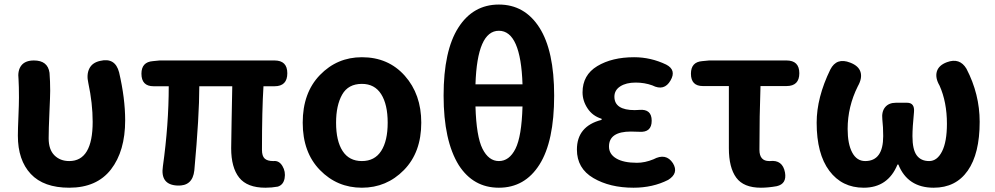

<svg xmlns="http://www.w3.org/2000/svg" viewBox="-20 -832 4482 865"><path d="M543.9 -290Q543.9 -151.4 480 -68.8Q416 13.7 292 13.7Q176.8 13.7 118.7 -48.3Q60.5 -110.4 60.5 -220.7Q60.5 -249 63 -306.2Q65.4 -363.3 65.4 -392.6Q65.4 -443.4 63.5 -474.6Q58.6 -514.6 76.2 -537.1Q93.8 -559.6 132.8 -559.6Q195.3 -559.6 203.1 -503.9Q206.1 -465.8 206.1 -422.9Q206.1 -400.4 202.6 -324.2Q199.2 -248 199.2 -209Q199.2 -158.2 225.1 -132.3Q251 -106.4 292 -106.4Q397.5 -106.4 397.5 -283.2Q397.5 -366.2 377.9 -458Q369.1 -496.1 382.3 -522.9Q395.5 -549.8 430.7 -557.6Q499 -574.2 516.6 -505.9Q543.9 -388.7 543.9 -290Z M699.2 -559.6H1216.8Q1274.4 -559.6 1274.4 -502Q1274.4 -443.4 1216.8 -443.4H1167Q1160.2 -336.9 1160.2 -157.2Q1160.2 -128.9 1172.4 -117.7Q1184.6 -106.4 1210.9 -106.4H1211.9Q1237.3 -109.4 1252.4 -84Q1267.6 -58.6 1262.2 -28.8Q1256.8 1 1231.4 8.8Q1204.1 13.7 1175.8 13.7Q1093.8 13.7 1057.6 -31.7Q1021.5 -77.1 1021.5 -164.1Q1021.5 -182.6 1023.4 -286.1Q1025.4 -389.6 1026.4 -443.4H877.9Q877.9 -309.6 855.5 -64.5Q847.7 7.8 778.3 3.9Q701.2 0 713.9 -83Q740.2 -271.5 740.2 -443.4H671.9Q617.2 -443.4 617.2 -500Q617.2 -552.7 668.9 -556.6Z M1610.4 -574.2Q1729.5 -574.2 1803.7 -490.7Q1877.9 -407.2 1877.9 -279.3Q1877.9 -145.5 1799.8 -65.9Q1721.7 13.7 1610.4 13.7Q1499 13.7 1421.4 -65.9Q1343.8 -145.5 1343.8 -279.3Q1343.8 -414.1 1421.4 -494.1Q1499 -574.2 1610.4 -574.2ZM1610.4 -454.1Q1548.8 -454.1 1521.5 -405.8Q1494.1 -357.4 1494.1 -279.3Q1494.1 -197.3 1523.4 -151.9Q1552.7 -106.4 1610.4 -106.4Q1668 -106.4 1697.3 -151.9Q1726.6 -197.3 1726.6 -279.3Q1726.6 -361.3 1697.3 -407.7Q1668 -454.1 1610.4 -454.1Z M2334 -352.5H2122.1Q2126 -216.8 2153.8 -161.6Q2181.6 -106.4 2227.5 -106.4Q2274.4 -106.4 2302.2 -161.6Q2330.1 -216.8 2334 -352.5ZM2122.1 -452.1H2334Q2326.2 -693.4 2227.5 -693.4Q2129.9 -693.4 2122.1 -452.1ZM2046.9 -87.9Q1978.5 -198.2 1978.5 -401.4Q1978.5 -603.5 2044.9 -707.5Q2111.3 -811.5 2227.5 -811.5Q2343.8 -811.5 2410.2 -707.5Q2476.6 -603.5 2476.6 -401.4Q2476.6 -195.3 2410.6 -90.8Q2344.7 13.7 2227.5 13.7Q2112.3 13.7 2046.9 -87.9Z M2834 13.7Q2727.5 13.7 2653.3 -29.8Q2579.1 -73.2 2579.1 -158.2Q2579.1 -263.7 2690.4 -292V-296.9Q2649.4 -309.6 2627 -343.8Q2604.5 -377.9 2604.5 -416Q2604.5 -494.1 2670.9 -534.2Q2737.3 -574.2 2836.9 -574.2Q2912.1 -574.2 2981.4 -541Q3028.3 -516.6 3001 -469.7Q2972.7 -419.9 2918.9 -447.3Q2883.8 -460 2843.8 -460Q2800.8 -460 2774.4 -442.9Q2748 -425.8 2748 -396.5Q2748 -335.9 2839.8 -335.9Q2853.5 -335.9 2860.4 -336.9Q2916 -341.8 2916 -288.1Q2916 -234.4 2860.4 -238.3Q2853.5 -238.3 2840.8 -238.8Q2828.1 -239.3 2822.3 -239.3Q2723.6 -239.3 2723.6 -171.9Q2723.6 -137.7 2756.3 -118.2Q2789.1 -98.6 2849.6 -98.6Q2885.7 -98.6 2923.8 -114.3Q2980.5 -144.5 3011.7 -96.7Q3039.1 -51.8 2990.2 -21.5Q2920.9 13.7 2834 13.7Z M3174.8 -559.6H3523.4Q3581.1 -559.6 3581.1 -502Q3581.1 -444.3 3523.4 -444.3H3406.2Q3401.4 -312.5 3401.4 -157.2Q3401.4 -106.4 3445.3 -106.4H3448.2Q3505.9 -113.3 3516.6 -54.7Q3525.4 -3.9 3479.5 6.8Q3440.4 13.7 3408.2 13.7Q3330.1 13.7 3296.9 -31.7Q3263.7 -77.1 3263.7 -164.1V-444.3H3146.5Q3092.8 -444.3 3092.8 -500Q3092.8 -552.7 3143.6 -556.6Z M4016.6 -369.1H4066.4Q4101.6 -369.1 4097.7 -327.1Q4090.8 -256.8 4090.8 -218.8Q4090.8 -158.2 4109.9 -132.3Q4128.9 -106.4 4166 -106.4Q4202.1 -106.4 4224.1 -149.9Q4246.1 -193.4 4246.1 -274.4Q4246.1 -372.1 4212.9 -446.3Q4192.4 -481.4 4200.7 -509.8Q4209 -538.1 4246.1 -551.8Q4303.7 -573.2 4334 -522.5Q4393.6 -408.2 4393.6 -283.2Q4393.6 -139.6 4339.8 -63Q4286.1 13.7 4186.5 13.7Q4069.3 13.7 4027.3 -90.8H4023.4Q3980.5 13.7 3871.1 13.7Q3773.4 13.7 3716.3 -62.5Q3659.2 -138.7 3659.2 -279.3Q3659.2 -392.6 3720.7 -518.6Q3749 -574.2 3810.5 -549.8Q3848.6 -535.2 3856.9 -507.3Q3865.2 -479.5 3844.7 -443.4Q3798.8 -351.6 3798.8 -251Q3798.8 -183.6 3819.3 -145Q3839.8 -106.4 3877.9 -106.4Q3959 -106.4 3959 -218.8Q3959 -259.8 3955.1 -293.9Q3951.2 -329.1 3967.8 -349.1Q3984.4 -369.1 4016.6 -369.1Z"/></svg>

Font: GenSenMaruGothic TW TTF Bold
Style: Regular
Weight: 700
Version: Version 1.301